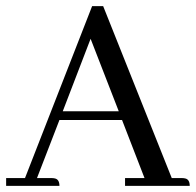

<svg xmlns="http://www.w3.org/2000/svg" viewBox="-20 -606 639 626"><path d="M598.6 0H387.7V-25.4H451.2L377.9 -214.8H173.8L100.6 -25.4H148.4C151.7 -25.4 154.9 -25.1 158.2 -24.4C168.6 -22.5 173.8 -14.3 173.8 0H0V-25.4H61.5L280.3 -585.9H316.4L540 -25.4H573.2C576.5 -25.4 579.8 -25.1 583 -24.4C593.4 -22.5 598.6 -14.3 598.6 0ZM367.2 -243.2 275.4 -479.5 184.6 -243.2Z"/></svg>

Font: Abhaya Libre
Style: Regular
Weight: 400
Designer: Pushpananda Ekanayake, Sol Matas, Pathum Egodawatta
Foundry: Mooniak
Version: Version 1.041; ; ttfautohint (v1.5)